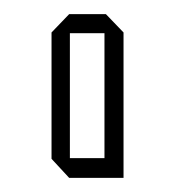

<svg xmlns="http://www.w3.org/2000/svg" viewBox="-20 -753 248 272"><path d="M79 -706V-733H130L155 -707V-706ZM78 -501 53 -528V-529H128V-501ZM53 -529V-707L78 -733H79V-529ZM128 -501V-706H155V-501Z"/></svg>

Font: Foldit ExtraLight
Style: Regular
Weight: 250
Version: Version 1.003